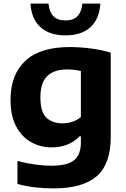

<svg xmlns="http://www.w3.org/2000/svg" viewBox="-20 -817 700 1067"><path d="M277.5 230Q229.5 230 178.2 224.5Q127 219 77 205.5V77.5Q128.5 91 177 97.5Q225.5 104 265 104Q353.5 104 391.5 73.5Q429.5 43 429.5 -25.5V-59.5H422Q394.5 -30 355.2 -14Q316 2 266.5 2Q205 2 153.2 -26.8Q101.5 -55.5 70 -114Q38.5 -172.5 38.5 -262Q38.5 -402.5 120.8 -479Q203 -555.5 367.5 -555.5Q424.5 -555.5 485.8 -547.5Q547 -539.5 595.5 -524.5V-56.5Q595.5 94 517.8 162Q440 230 277.5 230ZM327 -131.5Q354.5 -131.5 381.5 -140Q408.5 -148.5 429.5 -167V-422Q414.5 -426 394.8 -428.5Q375 -431 352.5 -431Q280 -431 242.2 -393.8Q204.5 -356.5 204.5 -276Q204.5 -194 238.2 -162.8Q272 -131.5 327 -131.5ZM344 -620.5Q253.5 -620.5 203.8 -667Q154 -713.5 149.5 -797H249.5Q253.5 -752 276 -727.8Q298.5 -703.5 344 -703.5Q389 -703.5 411.2 -727.8Q433.5 -752 437.5 -797H537.5Q533 -713 483.5 -666.8Q434 -620.5 344 -620.5Z"/></svg>

Font: Encode Sans SmExp
Style: Bold
Weight: 700
Width: 6
Designer: Multiple Designers
Foundry: Impallari Type
Version: Version 3.002; ttfautohint (v1.8.3) -l 8 -r 50 -G 200 -x 14 